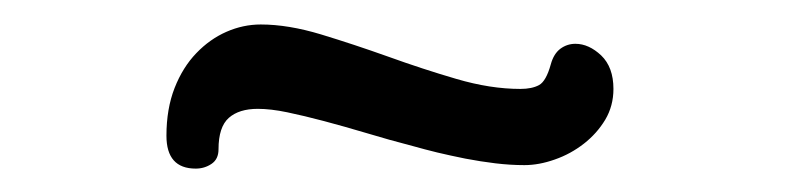

<svg xmlns="http://www.w3.org/2000/svg" viewBox="-20 -223 673 160"><path d="M162.1 -98.6Q162.1 -90.3 156.2 -86.4Q150.4 -82.5 143.1 -82.5Q118.7 -82.5 118.7 -109.9Q118.7 -132.3 125.5 -149.7Q132.3 -167 143.6 -178.7Q154.8 -190.4 168.7 -196.5Q182.6 -202.6 197.3 -202.6Q220.2 -202.6 247.6 -194.3Q274.9 -186 303.5 -175.8Q332 -165.5 360.4 -157.2Q388.7 -148.9 413.6 -148.9Q423.3 -148.9 429.2 -152.1Q435.1 -155.3 439 -169.4Q441.4 -178.2 447 -182.4Q452.6 -186.5 459.5 -186.5Q470.7 -186.5 481 -176.8Q491.2 -167 491.2 -148.9Q491.2 -134.8 484.4 -123.3Q477.5 -111.8 466.6 -103.3Q455.6 -94.7 442.4 -90.1Q429.2 -85.4 417 -85.4Q405.3 -85.4 392.8 -86.9Q380.4 -88.4 367.9 -90.8Q355.5 -93.3 344.5 -95.9Q333.5 -98.6 324.7 -101.1Q304.2 -106.4 285.4 -112.1Q266.6 -117.7 250 -122.1Q233.4 -126.5 219.5 -129.4Q205.6 -132.3 194.8 -132.3Q179.2 -132.3 170.7 -124.8Q162.1 -117.2 162.1 -98.6Z"/></svg>

Font: Meddon
Style: Regular
Weight: 400
Designer: Vernon Adams
Foundry: Vernon Adams
Version: Version 1.000